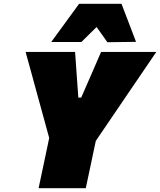

<svg xmlns="http://www.w3.org/2000/svg" viewBox="-20 -985 838 1005"><path d="M182 0Q193.5 -55 204.8 -107.2Q216 -159.5 230.5 -229L237.5 -263L167 -520Q153.5 -569 141.8 -612.5Q130 -656 114 -713H373Q375.5 -679 377.2 -654.2Q379 -629.5 380.5 -607.2Q382 -585 384 -558L390 -474H405L441 -556.5Q453.5 -585 463.5 -608Q473.5 -631 484.2 -655.8Q495 -680.5 509 -713H798Q765 -664.5 731.8 -615.5Q698.5 -566.5 667 -520.5L481.5 -247.5L477.5 -229Q463 -159.5 451.8 -107.2Q440.5 -55 429 0ZM542 -764Q528.5 -783.5 514.2 -803.5Q500 -823.5 485.5 -843.5Q465 -823.5 445.2 -803.8Q425.5 -784 406 -765H248Q285 -815.5 321.2 -865.2Q357.5 -915 394 -965H616Q635 -915 654.2 -865.2Q673.5 -815.5 692 -766Z"/></svg>

Font: Commissioner Black
Style: Italic
Weight: 900
Italic angle: -12°
Designer: Kostas Bartsokas
Foundry: Kostas Bartsokas
Version: Version 1.000; ttfautohint (v1.8.3)